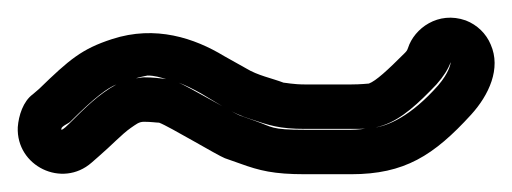

<svg xmlns="http://www.w3.org/2000/svg" viewBox="-20 -392 576 216"><path d="M133 -304C140 -306 146 -307 146 -307C154 -307 160 -305 167 -303C160 -304 152 -305 142 -305C139 -305 136 -304 133 -304ZM181 -299C189 -296 197 -292 206 -287L231 -272C241 -266 252 -261 262 -258C283 -251 294 -247 323 -247H375C390 -247 400 -247 411 -251C432 -258 451 -276 471 -297C479 -306 484 -314 487 -322C487 -320 485 -310 473 -296C443 -262 416 -249 397 -248C390 -247 382 -246 375 -246H323C284 -246 287 -249 267 -256L250 -262C246 -263 191 -295 181 -299ZM111 -297C91 -286 76 -271 58 -253C56 -251 51 -246 49 -246V-247C49 -250 57 -253 59 -255C87 -283 101 -293 111 -297ZM83 -209 91 -216C105 -228 117 -241 127 -248C133 -252 136 -255 142 -255C150 -255 156 -254 159 -254C170 -250 225 -217 233 -214L250 -208C272 -200 288 -196 323 -196H375C435 -196 468 -217 510 -263C530 -285 544 -315 532 -342C527 -354 517 -364 504 -369C473 -380 446 -360 439 -338C438 -335 437 -334 435 -332C416 -313 403 -301 395 -298C394 -298 386 -297 375 -297H323C310 -297 301 -299 299 -299C286 -304 270 -307 257 -315L232 -329C199 -349 155 -364 106 -348C72 -337 58 -325 24 -292L17 -286C6 -278 1 -262 0 -249C-2 -205 50 -180 83 -209Z"/></svg>

Font: AppleStorm
Style: CBo
Weight: 400
Foundry: Cannot Into Space Fonts
Version: Version 1.01